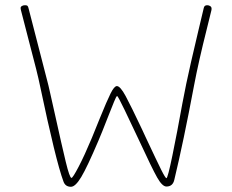

<svg xmlns="http://www.w3.org/2000/svg" viewBox="-20 -720 891 736"><path d="M223 -25Q194 -103 133 -393Q124 -438 92 -558L60 -682Q59 -685 59 -689Q59 -694 64 -697Q69 -700 76 -700Q83 -700 85.5 -697.5Q88 -695 90 -686L130 -531L164 -399Q164 -401 191 -280Q217 -162 232 -100Q247 -38 254 -38Q259 -38 281.5 -81Q304 -124 332 -191L362 -265Q390 -334 404 -362Q418 -390 428 -390Q441 -390 461.5 -352Q482 -314 525 -223L537 -197Q582 -101 598 -69Q614 -37 618 -37Q623 -37 641 -124.5Q659 -212 679 -323L694 -399Q707 -462 741 -605L761 -689Q763 -700 774 -700Q781 -700 786 -696.5Q791 -693 791 -687Q791 -682 790 -679L773 -610Q741 -483 724 -393Q683 -175 648 -30Q642 -5 618 -5Q602 -5 582.5 -39.5Q563 -74 514 -180Q484 -244 458 -298Q432 -352 429 -352Q426 -352 417 -329.5Q408 -307 396 -277Q368 -205 357 -180Q314 -79 291.5 -41.5Q269 -4 252 -4Q230 -4 223 -25Z"/></svg>

Font: Mali ExtraLight
Style: Regular
Weight: 275
Version: Version 1.000; ttfautohint (v1.6)